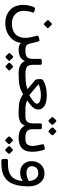

<svg xmlns="http://www.w3.org/2000/svg" viewBox="931 -1503 818 2720"><g transform="rotate(90 1340.0 -143.0)"><path d="M312 191Q229 191 170 159Q111 127 80 70.5Q49 14 49 -62Q49 -94 57 -134.5Q65 -175 75 -201Q83 -219 90 -226Q97 -233 109 -230L139 -221Q155 -216 157.5 -209.5Q160 -203 156 -193Q144 -165 138.5 -130Q133 -95 133 -71Q133 7 183 52Q233 97 314 97Q419 97 470.5 41Q522 -15 516 -107Q515 -140 506.5 -173.5Q498 -207 488 -251Q481 -276 504 -282L541 -292Q555 -296 560.5 -289.5Q566 -283 570 -269Q576 -244 582.5 -220Q589 -196 596 -165Q604 -124 623.5 -109Q643 -94 689 -94H703Q718 -94 718 -79V-28Q718 2 688 2Q659 2 633.5 -4Q608 -10 588 -31Q579 40 538 89.5Q497 139 438 165Q379 191 312 191ZM334 -361Q329 -356 322 -356.5Q315 -357 309 -362L271 -400Q266 -406 266 -413Q266 -420 271 -425L309 -463Q315 -469 321.5 -469Q328 -469 333 -463L371 -425Q385 -412 372 -399Z M688 2Q673 2 673 -14V-64Q673 -94 703 -94Q765 -94 789.5 -118Q814 -142 814 -205V-304Q814 -326 836 -326H876Q898 -326 898 -304V-205Q898 -162 910.5 -137.5Q923 -113 951.5 -103.5Q980 -94 1029 -94Q1044 -94 1044 -79V-28Q1044 2 1014 2Q959 2 914 -16.5Q869 -35 844 -86Q822 -36 779.5 -17Q737 2 688 2ZM798 184Q793 188 786 187.5Q779 187 774 183L737 146Q732 141 732 134Q732 127 737 122L774 85Q779 80 785.5 80Q792 80 798 85L834 122Q840 127 840.5 134Q841 141 835 147ZM935 184Q931 188 924 187.5Q917 187 912 183L874 146Q869 141 869 134Q869 127 874 122L912 85Q917 80 923.5 80Q930 80 934 85L971 122Q977 127 977.5 134Q978 141 972 147Z M1013 2Q1007 2 1003 -1.5Q999 -5 999 -17V-71Q999 -85 1007 -89.5Q1015 -94 1028 -94Q1086 -95 1124 -98Q1162 -101 1190 -107.5Q1218 -114 1244 -123L1123 -225Q1109 -238 1105 -249Q1101 -260 1101 -276V-307Q1101 -327 1109 -336.5Q1117 -346 1131 -353Q1175 -377 1226 -387Q1277 -397 1327 -397Q1430 -397 1481 -363.5Q1532 -330 1532 -278Q1532 -247 1516 -220.5Q1500 -194 1471 -170Q1442 -146 1403 -119Q1430 -105 1463 -99.5Q1496 -94 1526 -94H1619Q1634 -94 1634 -80V-28Q1634 2 1604 2H1567Q1516 2 1479.5 -1Q1443 -4 1415.5 -11.5Q1388 -19 1364.5 -31Q1341 -43 1315 -61Q1288 -46 1263 -34Q1238 -22 1206 -14Q1174 -6 1127.5 -2Q1081 2 1013 2ZM1329 -148Q1380 -179 1414.5 -207.5Q1449 -236 1449 -259Q1449 -274 1436.5 -286Q1424 -298 1396.5 -305.5Q1369 -313 1324 -313Q1289 -313 1251 -305.5Q1213 -298 1172 -280Z M1604 2Q1589 2 1589 -14V-64Q1589 -94 1619 -94H1632Q1678 -94 1703 -117Q1728 -140 1728 -204V-304Q1728 -327 1750 -327H1788Q1810 -327 1810 -304V-204Q1810 -139 1839 -116.5Q1868 -94 1921 -94H1939Q1954 -94 1954 -79V-28Q1954 2 1924 2Q1874 2 1830.5 -16.5Q1787 -35 1760 -86Q1738 -34 1695 -16Q1652 2 1604 2ZM1705 -426Q1700 -421 1693 -421Q1686 -421 1680 -427L1644 -464Q1639 -470 1639 -476.5Q1639 -483 1644 -489L1680 -526Q1686 -532 1693 -532Q1700 -532 1705 -526L1742 -489Q1748 -484 1748.5 -476.5Q1749 -469 1743 -463ZM1854 -426Q1849 -420 1842 -421Q1835 -422 1829 -427L1791 -464Q1786 -469 1786 -476.5Q1786 -484 1791 -489L1829 -526Q1835 -532 1841 -532Q1847 -532 1853 -526L1890 -489Q1896 -484 1896 -476.5Q1896 -469 1890 -463Z M1924 2Q1917 2 1913 -3.5Q1909 -9 1909 -16V-67Q1909 -94 1939 -94H1951Q2011 -94 2031.5 -129Q2052 -164 2046 -221Q2043 -246 2037 -273Q2031 -300 2026 -327Q2022 -344 2026 -351Q2030 -358 2040 -360L2079 -368Q2093 -371 2099.5 -361.5Q2106 -352 2108 -340Q2112 -325 2116.5 -305.5Q2121 -286 2124.5 -264.5Q2128 -243 2129 -220Q2134 -151 2116.5 -101Q2099 -51 2053 -24.5Q2007 2 1924 2ZM1979 187Q1974 192 1967.5 191.5Q1961 191 1955 186L1918 149Q1914 144 1913.5 137Q1913 130 1918 125L1955 88Q1961 83 1967.5 83Q1974 83 1979 88L2016 125Q2021 130 2021.5 137.5Q2022 145 2017 150ZM2117 187Q2112 192 2105.5 191.5Q2099 191 2093 186L2055 149Q2051 144 2050.5 137Q2050 130 2055 125L2093 88Q2099 83 2105 83Q2111 83 2116 88L2153 125Q2158 130 2158.5 137.5Q2159 145 2154 150Z M2260 246Q2246 246 2239 240Q2232 234 2232 219V176Q2232 164 2239 158.5Q2246 153 2261 153H2311Q2398 153 2451.5 122Q2505 91 2528 26.5Q2551 -38 2547 -138L2620 -136Q2620 -10 2588 75.5Q2556 161 2486.5 203.5Q2417 246 2304 246ZM2545 -137Q2542 -201 2512 -239Q2482 -277 2433 -277Q2399 -277 2377 -263.5Q2355 -250 2344.5 -229Q2334 -208 2334 -186Q2334 -150 2360 -129.5Q2386 -109 2426 -109Q2470 -109 2505 -123Q2540 -137 2552 -154L2563 -75Q2542 -50 2505 -34.5Q2468 -19 2420 -20Q2369 -21 2334 -43.5Q2299 -66 2281 -102Q2263 -138 2263 -179Q2263 -217 2274.5 -251Q2286 -285 2309 -310.5Q2332 -336 2364.5 -350.5Q2397 -365 2438 -365Q2490 -365 2531 -337.5Q2572 -310 2596 -259Q2620 -208 2620 -136Z"/></g></svg>

Font: RubikRegular
Style: Regular
Weight: 400
Designer: Hubert and Fischer
Foundry: Hubert and Fischer
Version: Version 2.300;gftools[0.9.30]